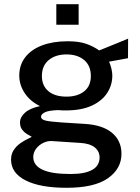

<svg xmlns="http://www.w3.org/2000/svg" viewBox="-20 -721 663 912"><path d="M296.5 171Q170.5 171 101.5 135.8Q32.5 100.5 32.5 37.5Q32.5 10 45.8 -9.2Q59 -28.5 77.2 -41Q95.5 -53.5 111 -60.8Q126.5 -68 131 -71Q122.5 -76 109.2 -83.8Q96 -91.5 85.5 -104.8Q75 -118 75 -139.5Q75 -164.5 98.8 -185.8Q122.5 -207 170 -217Q123 -240 97.2 -279Q71.5 -318 71.5 -362Q71.5 -412.5 100 -449.2Q128.5 -486 180.2 -505.5Q232 -525 302 -525Q353 -525 387.5 -513.5Q422 -502 451 -481.5Q460.5 -485 478 -492.2Q495.5 -499.5 516.8 -508Q538 -516.5 557.2 -524.5Q576.5 -532.5 588.5 -537.5L588 -444.5L498 -428Q505 -413 509.2 -395Q513.5 -377 513.5 -362Q513.5 -317 489 -279.2Q464.5 -241.5 415.5 -219Q366.5 -196.5 293 -196.5Q286 -196.5 275 -196.8Q264 -197 256.5 -198Q210 -196.5 192.5 -187.2Q175 -178 175 -167Q175 -153 197.5 -148Q220 -143 271.5 -139.5Q290 -138 318.8 -136.5Q347.5 -135 382.5 -132.5Q467.5 -127.5 512.2 -90Q557 -52.5 557 9.5Q557 80.5 492.5 125.8Q428 171 296.5 171ZM315 105.5Q383.5 105.5 418.2 85.8Q453 66 453 27Q453 -2 430.5 -20.5Q408 -39 363.5 -42L225.5 -51Q205 -52 184.8 -42Q164.5 -32 151.2 -14.2Q138 3.5 138 25Q138 64 181.2 84.8Q224.5 105.5 315 105.5ZM296 -262Q348 -262 379.8 -287.2Q411.5 -312.5 411.5 -360Q411.5 -409 379.8 -435.8Q348 -462.5 296 -462.5Q243.5 -462.5 211.2 -435.5Q179 -408.5 179 -360Q179 -314 209.8 -288Q240.5 -262 296 -262ZM247.5 -603.5V-701H353.5V-603.5Z"/></svg>

Font: Public Sans Medium
Style: Regular
Weight: 500
Designer: The Public Sans Project Authors: Dan O. Williams and USWDS (Libre Franklin designed by Pablo Impallari and Rodrigo Fuenz
Version: Version 1.007